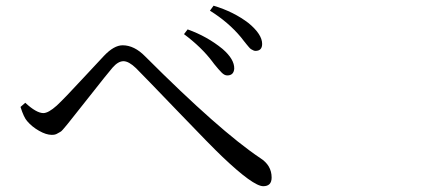

<svg xmlns="http://www.w3.org/2000/svg" viewBox="-20 -722 1540 672"><path d="M775.4 -458Q765.6 -458 755.9 -467.8Q746.1 -477.5 729.5 -498Q725.6 -502.9 723.6 -505.9Q685.5 -556.6 624 -602.5L636.7 -619.1Q705.1 -594.7 758.8 -550.8Q800.8 -514.6 799.8 -481.4Q797.9 -458 775.4 -458ZM874 -543.9Q870.1 -543.9 866.2 -545.9Q862.3 -547.9 858.9 -549.8Q855.5 -551.8 851.1 -557.1Q846.7 -562.5 843.3 -566.4Q839.8 -570.3 833.5 -578.6Q827.1 -586.9 823.2 -591.8Q779.3 -644.5 714.8 -684.6L727.5 -702.1Q798.8 -680.7 850.6 -640.6Q897.5 -601.6 897.5 -568.4Q897.5 -543.9 874 -543.9ZM75.2 -297.9Q63.5 -310.5 51.8 -347.7L68.4 -362.3Q107.4 -326.2 131.8 -326.2Q149.4 -326.2 178.7 -352.5Q205.1 -377 269.5 -446.8Q334 -516.6 343.8 -526.4Q378.9 -563.5 409.2 -563.5Q450.2 -563.5 488.3 -524.4Q749 -263.7 890.6 -168.9Q930.7 -143.6 930.7 -100.6Q930.7 -70.3 901.4 -70.3Q866.2 -70.3 756.8 -174.8Q721.7 -208 604 -330.6Q486.3 -453.1 456.1 -483.4Q430.7 -507.8 412.1 -507.8Q393.6 -507.8 374 -485.4Q355.5 -463.9 296.4 -388.7Q237.3 -313.5 227.5 -301.8Q225.6 -298.8 217.8 -289.6Q210 -280.3 208 -277.8Q206.1 -275.4 200.2 -268.6Q194.3 -261.7 190.9 -260.3Q187.5 -258.8 182.1 -255.4Q176.8 -252 171.9 -251Q167 -250 161.1 -250Q141.6 -250 116.7 -264.2Q91.8 -278.3 75.2 -297.9Z"/></svg>

Font: Bpmf Zihi Serif Regular
Style: Regular
Weight: 400
Foundry: But Ko
Version: Version 1.320